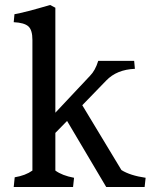

<svg xmlns="http://www.w3.org/2000/svg" viewBox="-20 -750 604 770"><path d="M110 -590Q110 -630 93.5 -644.5Q77 -659 35 -661L38 -693Q79 -700 181 -730L202 -719V-298L341 -446Q362 -467 374 -506H518L521 -474Q448 -471 406 -427L310 -328L467 -68Q502 -46 564 -37L560 0H406L249 -265L202 -217V-66Q229 -46 277 -37L273 0H35L39 -39Q82 -46 110 -66Z"/></svg>

Font: Cambo
Style: Regular
Weight: 400
Designer: Carolina Giovagnoli, Andres Torresi
Foundry: Carolina Giovagnoli, Andres Torresi
Version: Version 2.001